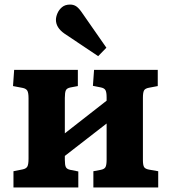

<svg xmlns="http://www.w3.org/2000/svg" viewBox="-20 -821 750 841"><path d="M39 0V-71L79 -79Q94 -82 99.5 -91Q105 -100 105 -127V-390Q105 -415 99.5 -424Q94 -433 79 -436L37 -444L42 -515H321V-444L289 -438Q273 -435 268.5 -425.5Q264 -416 264 -392V-237L447 -380V-395Q447 -417 442 -426Q437 -435 422 -438L387 -445L392 -515H671V-444L634 -437Q616 -434 611 -425Q606 -416 606 -393V-120Q606 -98 611 -89.5Q616 -81 633 -78L673 -71V0H389V-71L421 -77Q437 -80 442 -89Q447 -98 447 -122V-280L264 -138V-121Q264 -98 268.5 -89Q273 -80 288 -77L323 -70V0ZM410 -575 262 -674Q225 -700 225 -734Q225 -747 231.5 -762.5Q238 -778 251.5 -789.5Q265 -801 287 -801Q301 -801 312 -794.5Q323 -788 336 -770L446 -612Z"/></svg>

Font: Literata
Style: Bold
Weight: 700
Designer: Latin by Veronika Burian and Jose Scaglione. Greek by Irene Vlachou. Cyrillic by Vera Evstafieva.
Foundry: TypeTogether
Version: Version 3.103; ttfautohint (v1.8.4.7-5d5b);gftools[0.9.29]